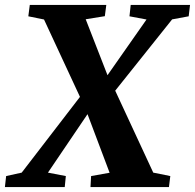

<svg xmlns="http://www.w3.org/2000/svg" viewBox="-51 -763 795 783"><path d="M-31 0 -26 -45 37.5 -59 277.5 -371 384 -451.5 546.5 -683.5 477 -696.5 482 -743H724L718.5 -696.5L651 -684L415.5 -389L308 -300.5L144.5 -59L217.5 -45L213 0ZM318 0 320.5 -45 396 -58.5 305.5 -298.5 276 -366 128.5 -683.5 64.5 -696.5 70.5 -743H382.5L376.5 -697L298.5 -684.5L388.5 -453.5L418.5 -394L574 -59L643.5 -45L638 0Z"/></svg>

Font: Merriweather 36pt ExtraBold
Style: Italic
Weight: 800
Italic angle: -7.8°
Version: Version 2.101